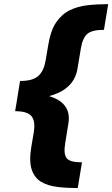

<svg xmlns="http://www.w3.org/2000/svg" viewBox="-20 -785 554 948"><path d="M363.8 143.6Q309.6 143.6 262.9 137.9Q216.3 132.3 183.3 112.8Q150.4 93.3 136.7 52.7Q123 12.2 134.3 -58.1L147 -132.8Q155.3 -184.6 137 -209.5Q118.7 -234.4 62.5 -235.8H54.7L64 -292.5L69.8 -328.6L79.1 -385.3H87.9Q144.5 -386.7 170.9 -411.6Q197.3 -436.5 205.6 -488.3L218.3 -563Q229.5 -633.3 256.8 -673.8Q284.2 -714.4 323.5 -733.9Q362.8 -753.4 411.1 -759Q459.5 -764.6 514.2 -764.6L493.2 -637.7Q434.6 -637.7 411.1 -617.7Q387.7 -597.7 378.9 -543.9L362.3 -444.3Q358.4 -418.9 344.5 -393.3Q330.6 -367.7 301.5 -345.9Q272.5 -324.2 222.7 -310.5Q267.6 -296.4 289.6 -274.7Q311.5 -252.9 316.9 -227.5Q322.3 -202.1 317.9 -176.8L301.8 -77.1Q293 -23.4 309.6 -3.4Q326.2 16.6 384.8 16.6Z"/></svg>

Font: Inter Display ExtraBold
Style: Italic
Weight: 800
Italic angle: -9.39999°
Designer: Rasmus Andersson
Foundry: rsms
Version: Version 4.000;git-a52131595